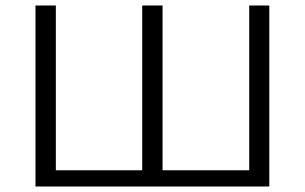

<svg xmlns="http://www.w3.org/2000/svg" viewBox="-20 -678 1108 698"><path d="M959 -658V0H109V-658H183V-59H497V-658H571V-59H886V-658Z"/></svg>

Font: Ysabeau SC
Style: Regular
Weight: 400
Designer: Christian Thalmann (Catharsis Fonts)
Version: Version 0.003